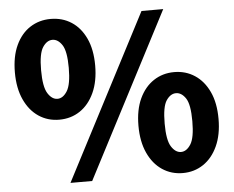

<svg xmlns="http://www.w3.org/2000/svg" viewBox="-53 -821 1093 898"><g transform="rotate(-5 493.0 -372.0)"><path d="M216 -285Q162 -285 119.5 -313.5Q77 -342 52.5 -395.5Q28 -449 28 -523Q28 -598 52.5 -650.5Q77 -703 119.5 -730.5Q162 -758 216 -758Q271 -758 313.5 -730.5Q356 -703 380.5 -650.5Q405 -598 405 -523Q405 -449 380.5 -395.5Q356 -342 313.5 -313.5Q271 -285 216 -285ZM216 -383Q242 -383 261.5 -414Q281 -445 281 -523Q281 -601 261.5 -630.5Q242 -660 216 -660Q190 -660 170.5 -630.5Q151 -601 151 -523Q151 -445 170.5 -414Q190 -383 216 -383ZM242 14 643 -758H745L344 14ZM770 14Q716 14 673.5 -14.5Q631 -43 606.5 -96.5Q582 -150 582 -224Q582 -299 606.5 -351.5Q631 -404 673.5 -432Q716 -460 770 -460Q824 -460 866.5 -432Q909 -404 933.5 -351.5Q958 -299 958 -224Q958 -150 933.5 -96.5Q909 -43 866.5 -14.5Q824 14 770 14ZM770 -85Q796 -85 815.5 -115.5Q835 -146 835 -224Q835 -303 815.5 -332Q796 -361 770 -361Q744 -361 724.5 -332Q705 -303 705 -224Q705 -146 724.5 -115.5Q744 -85 770 -85Z"/></g></svg>

Font: Noto Sans SC Thin Black
Style: Regular
Weight: 900
Version: Version 2.004-H2;hotconv 1.0.118;makeotfexe 2.5.65603